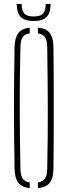

<svg xmlns="http://www.w3.org/2000/svg" viewBox="-20 -944 342 968"><path d="M130 4.5Q89.5 0 72 -23.2Q54.5 -46.5 53.5 -93.5Q52 -175 51.2 -250.5Q50.5 -326 50.5 -399.8Q50.5 -473.5 51.2 -548.8Q52 -624 53.5 -705.5Q54.5 -753.5 72 -776.8Q89.5 -800 130 -804.5V-776Q105 -772.5 94.5 -756.8Q84 -741 83 -708Q81 -628 80.2 -552.8Q79.5 -477.5 79.5 -403Q79.5 -328.5 80.5 -251.5Q81.5 -174.5 83 -91.5Q84 -59 94.5 -43.5Q105 -28 130 -24ZM171 4.5V-24Q196 -28 206.8 -43.5Q217.5 -59 218 -91.5Q220 -174.5 220.5 -251.5Q221 -328.5 221 -403Q221 -477.5 220 -552.8Q219 -628 218 -708Q217.5 -741 206.8 -756.2Q196 -771.5 171 -776V-804.5Q213 -801 231 -777.5Q249 -754 249.5 -705.5Q250.5 -624 250.8 -548.5Q251 -473 251 -399.5Q251 -326 250.8 -250.5Q250.5 -175 249.5 -93.5Q249 -46 231 -22.8Q213 0.5 171 4.5ZM149.5 -838Q105 -838 85 -858Q65 -878 64 -924H89Q90 -889.5 103 -875.2Q116 -861 149.5 -861Q183.5 -861 196.8 -875.2Q210 -889.5 210.5 -924H235.5Q234.5 -878 214.5 -858Q194.5 -838 149.5 -838Z"/></svg>

Font: Big Shoulders Stencil Display Thin ExtraLight
Style: Regular
Weight: 250
Version: Version 2.001